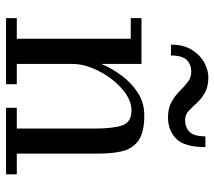

<svg xmlns="http://www.w3.org/2000/svg" viewBox="-58 -670 727 652"><g transform="rotate(90 306.0 -343.5)"><path d="M223.5 -629Q199 -629 183.5 -614Q168 -599 168 -560H131Q131 -602.5 148.5 -630.8Q166 -659 191.8 -673Q217.5 -687 242 -687Q274.5 -687 295 -675Q315.5 -663 329.5 -647.5Q343.5 -632 356.5 -620Q369.5 -608 386.5 -608Q411.5 -608 427 -623Q442.5 -638 442.5 -677H479Q479 -606 450.8 -578Q422.5 -550 378 -550Q346.5 -550 325.5 -562Q304.5 -574 289 -589.5Q273.5 -605 258.2 -617Q243 -629 223.5 -629ZM41 -36.5H111V-423.5H41V-460H196.5V-323Q211.5 -359.5 236.5 -393Q261.5 -426.5 295.2 -448Q329 -469.5 371 -469.5Q428.5 -469.5 456 -450.2Q483.5 -431 492.2 -397Q501 -363 501 -319.5V-36.5H571.5V0H345.5V-36.5H416V-301Q416 -364 405.2 -395Q394.5 -426 354.5 -426Q326 -426 298 -406.8Q270 -387.5 247 -357Q224 -326.5 210.2 -291.8Q196.5 -257 196.5 -225.5V-36.5H265.5V0H41Z"/></g></svg>

Font: Bodoni* 06pt
Style: Regular
Weight: 400
Version: Version 2.3